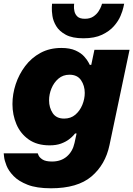

<svg xmlns="http://www.w3.org/2000/svg" viewBox="-25 -798 717 1033"><path d="M424 -592Q364 -592 329 -611Q294 -630 277.5 -657.5Q261 -685 257 -712.5Q253 -740 254 -759Q255 -778 255 -778H374Q374 -778 373 -766Q372 -754 375.5 -737.5Q379 -721 391.5 -709Q404 -697 432 -697Q459 -697 477 -709Q495 -721 505.5 -737.5Q516 -754 520 -766Q524 -778 524 -778H643Q643 -778 639 -759Q635 -740 623.5 -712.5Q612 -685 588 -657.5Q564 -630 524 -611Q484 -592 424 -592ZM249 215Q172 215 123.5 196Q75 177 48 149Q21 121 10 93Q-1 65 -3 46Q-5 27 -5 27H178Q178 27 182.5 38Q187 49 203.5 60Q220 71 255 71Q303 71 334.5 44Q366 17 376 -29L387 -80H379Q379 -80 371 -70.5Q363 -61 346 -48Q329 -35 303.5 -25.5Q278 -16 242 -16Q174 -16 129.5 -47.5Q85 -79 63.5 -129.5Q42 -180 42 -238Q42 -292 59.5 -345Q77 -398 110.5 -442.5Q144 -487 193 -513.5Q242 -540 305 -540Q351 -540 381 -526.5Q411 -513 427.5 -494.5Q444 -476 451 -462.5Q458 -449 458 -449H466L483 -530H672L564 -17Q542 88 467 151.5Q392 215 249 215ZM320 -160Q356 -160 380.5 -181Q405 -202 418 -234Q431 -266 431 -298Q431 -337 411 -366.5Q391 -396 349 -396Q314 -396 289.5 -375Q265 -354 252 -322.5Q239 -291 239 -258Q239 -219 258.5 -189.5Q278 -160 320 -160Z"/></svg>

Font: Be Vietnam Pro Black
Style: Italic
Weight: 900
Italic angle: -12°
Designer: Lam Bao, Tony Le, Vietanh Nguyen
Foundry: Yellow Type Foundry
Version: Version 1.002; ttfautohint (v1.8.3)